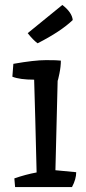

<svg xmlns="http://www.w3.org/2000/svg" viewBox="-20 -756 348 776"><path d="M92 -622 232 -736Q271 -706 274 -675Q250 -652 214.5 -628.5Q179 -605 132 -581Q114 -594 92 -622ZM34 -498Q119 -513 166 -513Q213 -513 226 -511Q226 -487 220 -458Q214 -429 213 -430L204 -68L288 -60Q288 -32 271 0H41L38 -35Q84 -51 128 -59Q122 -309 118 -434Q60 -434 30 -446Z"/></svg>

Font: Inika
Style: Regular
Weight: 400
Designer: Constanza Artigas Preller
Foundry: Constanza Artigas Preller
Version: Version 1.001